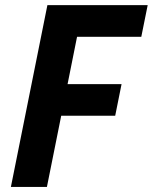

<svg xmlns="http://www.w3.org/2000/svg" viewBox="-20 -740 605 760"><path d="M23.1 0 167.6 -719.7H564.6L539.3 -594.4H285L247.5 -407.1H461.2L436 -281.8H222.3L165.7 0Z"/></svg>

Font: Reddit Sans
Style: Italic
Weight: 400
Italic angle: -11.25°
Designer: Stephen Hutchings
Version: Version 1.013